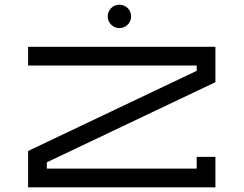

<svg xmlns="http://www.w3.org/2000/svg" viewBox="-20 -800 1040 820"><path d="M440 -730C440 -702.4 462.4 -680 490 -680C517.6 -680 540 -702.4 540 -730C540 -757.6 517.6 -780 490 -780C462.4 -780 440 -757.6 440 -730ZM820 -497.4 100 -155.2V0H900V-130H820V-80H180V-106.8L900 -449V-600.2L100 -600V-520L820 -520.2Z"/></svg>

Font: KetosagCBd
Style: Regular
Weight: 500
Designer: gluk
Foundry: gluk
Version: Version 00.0024